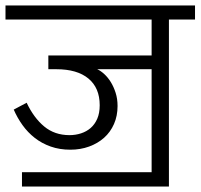

<svg xmlns="http://www.w3.org/2000/svg" viewBox="-30 -650 730 699"><path d="M50 -23H522V-398H324Q337 -392 350 -380Q363 -368 373.5 -351Q384 -334 391 -312Q398 -290 398 -264Q398 -228 385 -198.5Q372 -169 349 -148.5Q326 -128 294.5 -116.5Q263 -105 226 -105Q187 -105 154.5 -116.5Q122 -128 96.5 -148Q71 -168 52 -194.5Q33 -221 20 -251L67 -276Q93 -221 131 -189.5Q169 -158 223 -158Q245 -158 265 -164.5Q285 -171 300 -184Q315 -197 324 -217.5Q333 -238 333 -267Q333 -330 292 -364Q251 -398 175 -398H146V-448H522V-579H-10V-630H680V-579H585V29H50Z"/></svg>

Font: Ek Mukta Light
Style: Regular
Weight: 300
Designer: Girish Dalvi and Yashodeep Gholap
Foundry: Ek Type
Version: Version 2.538;PS 1.002;hotconv 16.6.51;makeotf.lib2.5.65220;